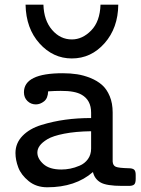

<svg xmlns="http://www.w3.org/2000/svg" viewBox="-20 -792 602 818"><path d="M45.9 -140.1Q45.9 -182.1 75.9 -213.1Q106 -244.1 156 -259.5Q206.1 -274.9 258.1 -282Q310.1 -289.1 368.2 -289.1V-312Q368.2 -365.2 328.1 -388.2Q299.3 -405.3 238.8 -404.8Q212.9 -404.8 185.1 -402.8Q184.1 -373 167.5 -360.1Q150.9 -347.2 132.8 -347.2Q111.8 -347.2 96.9 -361.6Q82 -376 82 -398.9Q82 -480 247.1 -480Q280.3 -480 308.6 -475.6Q336.9 -471.2 365.5 -459.7Q394 -448.2 414.6 -430.2Q435.1 -412.1 447.5 -382.1Q460 -352.1 460 -313V-104Q460.9 -86.9 473.4 -81.5Q485.8 -76.2 528.8 -75.2Q543.9 -75.2 551 -69.6Q558.1 -64 558.1 -46.9V-29.8Q558.1 -11.7 551.5 -5.9Q544.9 0 528.8 0H501Q433.1 0 408 -14.9Q382.8 -29.8 376 -59.1Q301.8 5.9 181.2 5.9Q134.3 5.9 102.1 -20.5Q69.8 -46.9 57.9 -78.6Q45.9 -110.4 45.9 -140.1ZM88.9 -772H165Q167 -705.1 201.9 -664.6Q236.8 -624 286.1 -624Q331.1 -624 368.4 -662.1Q405.8 -700.2 408.2 -772H483.9Q482.9 -672.9 425.5 -607.9Q368.2 -543 286.1 -543Q206.1 -543 148.4 -606.9Q90.8 -670.9 88.9 -772ZM139.2 -142.1Q139.2 -116.2 165 -93Q190.9 -69.8 241.2 -69.8Q260.3 -69.8 279.1 -73.5Q297.9 -77.1 319.3 -86.2Q340.8 -95.2 354.5 -114Q368.2 -132.8 368.2 -159.2V-232.9Q301.3 -231.9 253.2 -222.4Q205.1 -212.9 182.1 -199Q159.2 -185.1 149.2 -171.1Q139.2 -157.2 139.2 -142.1Z"/></svg>

Font: CMU Concrete
Style: Bold
Weight: 700
Version: Version 0.7.0